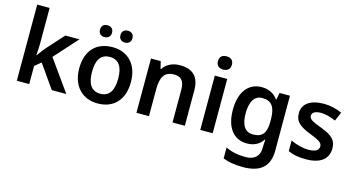

<svg xmlns="http://www.w3.org/2000/svg" viewBox="-99 -1185 3427 1851"><g transform="rotate(15 1614.5 -260.0)"><path d="M202 -398V-760H78V0H202V-181L264 -232L427 0H572L350 -311L558 -542H417L262 -370C244 -349 213 -307 200 -288H196C199 -320 202 -368 202 -398Z M725 -684C725 -644 751 -625 785 -625C817 -625 845 -644 845 -684C845 -726 817 -743 785 -743C751 -743 725 -726 725 -684ZM929 -684C929 -644 956 -625 989 -625C1021 -625 1049 -644 1049 -684C1049 -726 1021 -743 989 -743C956 -743 929 -726 929 -684ZM1144 -272C1144 -451 1038 -552 888 -552C727 -552 628 -451 628 -272C628 -92 736 10 885 10C1044 10 1144 -92 1144 -272ZM756 -272C756 -388 795 -454 886 -454C977 -454 1017 -388 1017 -272C1017 -156 977 -87 887 -87C795 -87 756 -156 756 -272Z M1561 -552C1490 -552 1427 -524 1392 -469H1387L1369 -542H1272V0H1397V-265C1397 -385 1428 -451 1530 -451C1600 -451 1632 -410 1632 -329V0H1755V-353C1755 -492 1684 -552 1561 -552Z M1972 -751C1933 -751 1902 -734 1902 -685C1902 -637 1933 -619 1972 -619C2009 -619 2041 -637 2041 -685C2041 -734 2009 -751 1972 -751ZM2033 -542H1909V0H2033Z M2376 -552C2244 -552 2162 -447 2162 -270C2162 -91 2244 10 2375 10C2449 10 2501 -20 2534 -71H2539C2537 -53 2535 -20 2535 -4V14C2535 93 2485 140 2399 140C2318 140 2255 126 2198 98V207C2253 230 2317 240 2399 240C2576 240 2659 160 2659 6V-542H2555L2542 -472H2538C2502 -523 2448 -552 2376 -552ZM2409 -452C2503 -452 2541 -396 2541 -271V-250C2541 -138 2503 -89 2411 -89C2331 -89 2290 -149 2290 -268C2290 -387 2332 -452 2409 -452Z M3186 -156C3186 -246 3132 -282 3032 -321C2933 -359 2903 -373 2903 -410C2903 -441 2935 -460 2992 -460C3037 -460 3091 -445 3140 -423L3178 -512C3121 -537 3063 -552 2995 -552C2869 -552 2785 -500 2785 -403C2785 -314 2841 -278 2941 -238C3041 -199 3068 -180 3068 -146C3068 -108 3036 -85 2964 -85C2908 -85 2838 -104 2786 -129V-23C2835 0 2889 10 2965 10C3109 10 3186 -51 3186 -156Z"/></g></svg>

Font: Noto Sans Syriac SemiBold
Style: Regular
Weight: 600
Designer: Patrick Giasson and the Monotype Design Team
Foundry: Monotype Imaging Inc.
Version: Version 3.000